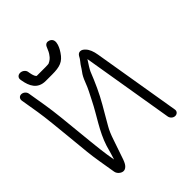

<svg xmlns="http://www.w3.org/2000/svg" viewBox="-260 -921 1061 1061"><g transform="rotate(-45 271.0 -390.5)"><path d="M39 -750.5 40.3 -742.5C48.7 -692.6 69.9 -646 133 -646H182.6C243.7 -646 272.7 -655.9 300.8 -698.5C306.1 -705.8 349.7 -770.8 305.7 -789.4C299.3 -792.1 291.9 -793.3 285.3 -791C278.7 -788.7 274 -783.6 271.2 -777.9L271 -777.5L270.8 -777.1C262.2 -755.2 254.4 -740.5 248.9 -733.9L248.4 -733.4L248.1 -732.9C239.4 -719.4 228.6 -710.1 211.4 -702.5C210.6 -702.2 201.1 -701 186.6 -701H118C117.9 -701 107.4 -704 101 -742.5L99.7 -750.5C97.2 -765.5 81.2 -778 64.4 -778C47.6 -778 36.5 -765.5 39 -750.5ZM-19.7 -556.5C-10.9 -504 -1.7 -405.1 3.3 -355.8L17.8 -208.8C20.7 -181.1 24.6 -152.2 29.7 -121.8L45.9 -24.4C47.8 -13.1 55.1 -2.8 65.7 4C87.8 18.8 106.8 6.7 118.2 -12.7C121.9 -19.1 125.3 -26.7 128.6 -35.7C143.9 -78.9 156.7 -116.8 167.6 -149.6C178.2 -181.8 188.9 -206.7 199.4 -224.5L231.5 -280.1C241.3 -297.1 251.2 -314.2 261.4 -331.5C294 -387.4 321.3 -448.9 344.5 -507.6C347.6 -516 368.7 -550.2 381.3 -568.5C381.4 -568 381.5 -567.2 381.7 -566.5L470.9 -30.5C473.3 -16.1 486.7 -3 502.5 -3C517.4 -3 528.6 -14.4 526.1 -29.4L440.3 -544.3C435.4 -574.1 426.7 -597.4 411.1 -613.2C403.6 -621.2 394 -628.1 382.9 -627.8C372.9 -627.6 366.1 -621.5 361.5 -614.4L361.2 -613.9L360.9 -613.4C356.3 -604.1 350.7 -595.6 344.3 -587.8C326.9 -567 327.3 -562.1 310.8 -540C300.4 -527 291.4 -509.5 283 -487.3C266.8 -444.4 256.3 -428.7 236.6 -388.9C198 -310.8 144.4 -240.1 117.4 -154.7C108 -120.5 100.4 -94.5 93 -72L85.2 -119C77.2 -167.1 65.4 -295.2 60.6 -341.2C54.7 -398.5 46.9 -487.2 36 -552.5L17.7 -662.5C15.1 -678.1 0 -690 -14.9 -690C-30.7 -690 -39.7 -676.9 -37.3 -662.5Z"/></g></svg>

Font: MewTooHand
Style: BdLta
Weight: 400
Designer: Mew Too, Robert Jablonski
Version: Version 0.77